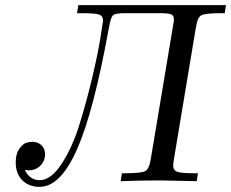

<svg xmlns="http://www.w3.org/2000/svg" viewBox="-20 -703 897 745"><path d="M41 -73.2Q41 -105.5 54.4 -124.8Q67.9 -144 80.3 -148.4Q92.8 -152.8 106 -152.8Q127 -152.8 140.9 -139.4Q154.8 -126 154.8 -105Q154.8 -78.1 136.5 -60.1Q118.2 -42 89.8 -42Q85.9 -42 76.2 -43.9Q95.2 -3.9 133.8 -3.9Q177.7 -3.9 219.5 -67.9Q261.2 -131.8 289.1 -222.4Q316.9 -313 338.4 -404.1Q359.9 -495.1 370.1 -559.1L379.9 -623Q379.9 -641.1 364.5 -646.5Q349.1 -651.9 295.9 -651.9H278.8L284.2 -683.1H856.9L852.1 -651.9H839.8Q774.9 -651.9 760.5 -643.3Q746.1 -634.8 741.2 -601.1Q740.2 -593.3 738.8 -588.9L655.8 -90.8Q651.9 -66.9 651.9 -61Q651.9 -42 668 -36.4Q684.1 -30.8 731 -30.8H748L743.2 0Q617.2 -2.9 603 -2.9Q523.9 -2.9 448.2 0L453.1 -30.8H463.9Q528.8 -30.8 543.9 -39.3Q559.1 -47.9 564.9 -85L653.8 -617.2Q654.8 -621.1 654.8 -627.9Q654.8 -644 642.3 -647.9Q629.9 -651.9 600.1 -651.9H463.9Q425.8 -651.9 417.5 -642.8Q409.2 -633.8 401.9 -591.8Q343.8 -271 279.3 -124.5Q214.8 22 133.8 22Q91.8 22 66.4 -3.7Q41 -29.3 41 -73.2Z"/></svg>

Font: CMU Serif Extra
Style: RomanSlanted
Weight: 500
Italic angle: -9.46001°
Version: Version 0.7.0